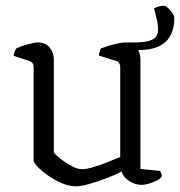

<svg xmlns="http://www.w3.org/2000/svg" viewBox="-20 -649 632 674"><path d="M246 5Q223 5 197 -6Q171 -17 148.5 -33Q126 -49 112 -63.5Q98 -78 98 -87V-413Q98 -422 94 -427.5Q90 -433 80 -436L28 -453Q29 -462 32 -469Q35 -476 37 -479Q51 -486 75.5 -493Q100 -500 113 -500Q139 -500 154 -482.5Q169 -465 169 -440V-113Q179 -102 196.5 -88.5Q214 -75 233.5 -65Q253 -55 268 -55Q282 -55 306.5 -62Q331 -69 357 -79.5Q383 -90 402 -98V-413Q402 -422 398 -428Q394 -434 385 -436L327 -454Q328 -463 330.5 -469.5Q333 -476 334 -479Q345 -483 361 -488Q377 -493 393.5 -496.5Q410 -500 418 -500Q443 -500 458 -483Q473 -466 473 -440V-56L542 -49Q544 -45 546 -40Q548 -35 548 -29Q542 -21 529 -14.5Q516 -8 501.5 -4Q487 0 478 0Q454 0 433 -14Q412 -28 407 -47Q385 -35 354.5 -23.5Q324 -12 294.5 -3.5Q265 5 246 5ZM418 -480V-500H450Q478 -500 497 -504Q516 -508 525.5 -518Q535 -528 535 -545Q535 -560 531 -578.5Q527 -597 521 -620Q532 -625 540 -627Q548 -629 555 -629Q561 -629 569.5 -621.5Q578 -614 585 -603.5Q592 -593 592 -585Q592 -553 580 -527.5Q568 -502 539.5 -487.5Q511 -473 460 -473Q451 -473 438.5 -475Q426 -477 418 -480Z"/></svg>

Font: Texturina Medium 12pt ExtraLight
Style: Regular
Weight: 250
Version: Version 1.002